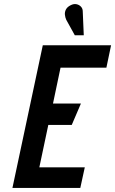

<svg xmlns="http://www.w3.org/2000/svg" viewBox="-20 -922 565 942"><path d="M386 -866Q386 -880 377 -889.5Q368 -899 354.5 -901.5Q341 -904 326 -896Q310 -888 303.5 -875.5Q297 -863 298.5 -849.5Q300 -836 305 -825L347 -749H391ZM41 0H374L396 -101H173L217 -309H332L377 -414H240L277 -590H502L525 -700H190Z"/></svg>

Font: Advent Pro
Style: Bold Italic
Weight: 700
Italic angle: -12°
Designer: VivaRado, Andreas Kalpakidis
Foundry: VivaRado, Andreas Kalpakidis
Version: Version 3.000